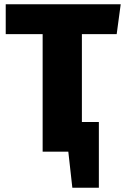

<svg xmlns="http://www.w3.org/2000/svg" viewBox="-20 -715 589 905"><path d="M446 170H321L302 0H181V-554H7V-695H549L530 -554H366V-140H446Z"/></svg>

Font: Trujillo ExtraBold
Style: Regular
Weight: 800
Designer: Fira Sans original fonts by bBox Type GmbH, Carrois Corporate GbR, & Edenspiekermann AG / Changes by Cristiano Sobral
Foundry: Fira Sans original fonts by bBox Type GmbH, Carrois Corporate GbR, & Edenspiekermann AG / Changes by Cristiano Sobral
Version: Version 4.301;July 28, 2020;FontCreator 13.0.0.2655 64-bit